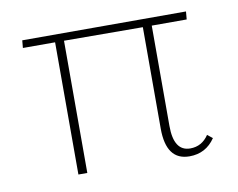

<svg xmlns="http://www.w3.org/2000/svg" viewBox="-55 -478 684 552"><g transform="rotate(-10 287.5 -202.0)"><path d="M517 -48 532 -36Q505 4 457 4Q389 4 389 -89V-385L159 -386V0H133V-386H39L41 -408H519L517 -385H415V-92Q415 -18 463 -18Q497 -18 517 -48Z"/></g></svg>

Font: EauTestInfant Extralight
Style: Regular
Weight: 250
Designer: Christian Thalmann (Catharsis Fonts)
Version: Version 0.001;PS 000.001;hotconv 1.0.88;makeotf.lib2.5.64775